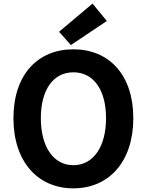

<svg xmlns="http://www.w3.org/2000/svg" viewBox="-20 -1026 810 1060"><path d="M385.1 13.8C581.3 13.8 716 -132.9 716 -373.6C716 -613.5 581.3 -753.8 385.1 -753.8C188.9 -753.8 54.2 -614.3 54.2 -373.6C54.2 -132.9 188.9 13.8 385.1 13.8ZM385.1 -114C275 -114 205.5 -215.5 205.5 -373.6C205.5 -531.7 275 -626.8 385.1 -626.8C495.2 -626.8 565.4 -531.7 565.4 -373.6C565.4 -215.5 495.2 -114 385.1 -114ZM371.2 -777.1 569.7 -910.2 490.9 -1006.3 306.1 -850.7Z"/></svg>

Font: Source Han Sans JP VF
Style: Regular
Weight: 250
Designer: Ryoko NISHIZUKA 西塚涼子 (kana, bopomofo & ideographs); Paul D. Hunt (Latin, Greek & Cyrillic); Sandoll Communications 산돌커뮤니
Foundry: Adobe
Version: Version 2.004;hotconv 1.0.118;makeotfexe 2.5.65603